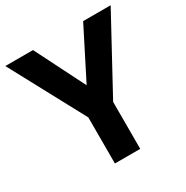

<svg xmlns="http://www.w3.org/2000/svg" viewBox="-164 -849 952 985"><g transform="rotate(-30 312.0 -357.0)"><path d="M312 -420 461 -714H624L387 -278V0H237V-273L0 -714H164Z"/></g></svg>

Font: Noto Sans Sora Sompeng
Style: Bold
Weight: 700
Designer: Monotype Design Team. David Williams.
Foundry: Monotype Imaging Inc.
Version: Version 2.101